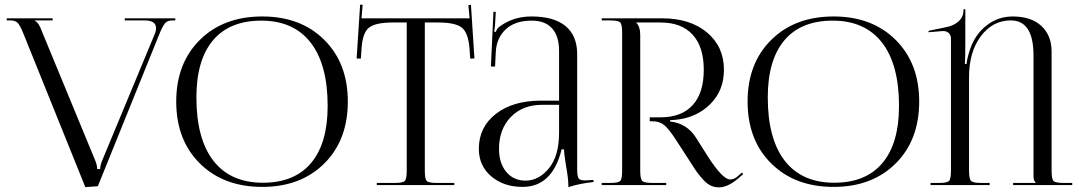

<svg xmlns="http://www.w3.org/2000/svg" viewBox="-20 -798 4652 828"><path d="M9 -719H207V-710H130V-708Q147 -702 161 -662L391 -105Q399 -86 399 -69H412Q412 -86 422 -109L646 -648Q653 -663 653 -676Q653 -710 604 -710H518V-719H736V-710H724Q702 -710 691.5 -697.5Q681 -685 666 -648L402 5L348 9L83 -648Q68 -686 57.5 -698Q47 -710 24 -710H9Z M1111 8Q944 8 842 -93Q740 -194 740 -360Q740 -525 842 -626Q944 -727 1111 -727Q1277 -727 1378.5 -626Q1480 -525 1480 -360Q1480 -194 1378.5 -93Q1277 8 1111 8ZM1114 -10Q1250 -10 1321.5 -95Q1393 -180 1393 -341Q1393 -520 1319.5 -614.5Q1246 -709 1107 -709Q970 -709 898.5 -624Q827 -539 827 -378Q827 -199 900.5 -104.5Q974 -10 1114 -10Z M1605 0V-9H1681Q1717 -9 1725.5 -17.5Q1734 -26 1734 -62V-701H1674Q1599 -701 1571 -678.5Q1543 -656 1539 -586L1536 -545L1518 -546L1533 -778L1544 -777L1539 -719H2005L2000 -776L2011 -777L2026 -546L2008 -545L2005 -586Q2000 -656 1972 -678.5Q1944 -701 1870 -701H1812V-62Q1812 -26 1820.5 -17.5Q1829 -9 1865 -9H1939V0Z M2391 -364V-578Q2391 -642 2361 -675.5Q2331 -709 2273 -709Q2201 -709 2161 -671.5Q2121 -634 2118 -573L2115 -511H2097L2108 -747H2118L2115 -694Q2113 -670 2111 -662L2118 -660Q2123 -675 2134 -683Q2193 -727 2272 -727Q2369 -727 2419 -685.5Q2469 -644 2469 -565V-71Q2469 -40 2474.5 -30Q2480 -20 2502 -20L2522 -21L2539 -22L2540 -13Q2481 -7 2431 9V1Q2431 -29 2420 -89Q2413 -134 2412 -154H2402Q2362 8 2234 8Q2152 8 2098.5 -37.5Q2045 -83 2045 -156Q2045 -250 2118.5 -307Q2192 -364 2313 -364ZM2391 -346H2318Q2234 -346 2183 -293.5Q2132 -241 2132 -156Q2132 -94 2163.5 -56.5Q2195 -19 2246 -19Q2304 -19 2347.5 -72.5Q2391 -126 2391 -226Z M2575 0V-9H2610Q2646 -9 2654.5 -17.5Q2663 -26 2663 -62V-657Q2663 -693 2654.5 -701.5Q2646 -710 2610 -710H2575V-719H2836Q2956 -719 3029 -658Q3102 -597 3102 -497Q3102 -407 3042 -348Q2982 -289 2890 -281L2870 -280V-274Q2942 -266 2981 -205L3031 -126Q3096 -24 3129 -24Q3144 -24 3158 -35L3180 -54L3185 -47L3163 -28Q3118 10 3080 10Q3062 10 3045.5 2.5Q3029 -5 3013.5 -22Q2998 -39 2988 -52.5Q2978 -66 2963 -90L2893 -198Q2865 -241 2845 -258Q2825 -275 2794 -275H2782V-292H2828Q2919 -292 2967 -344.5Q3015 -397 3015 -497Q3015 -596 2967 -648.5Q2919 -701 2828 -701H2724V-700Q2741 -683 2741 -648V-62Q2741 -26 2750 -17.5Q2759 -9 2795 -9H2853V0Z M3575 8Q3408 8 3306 -93Q3204 -194 3204 -360Q3204 -525 3306 -626Q3408 -727 3575 -727Q3741 -727 3842.5 -626Q3944 -525 3944 -360Q3944 -194 3842.5 -93Q3741 8 3575 8ZM3578 -10Q3714 -10 3785.5 -95Q3857 -180 3857 -341Q3857 -520 3783.5 -614.5Q3710 -709 3571 -709Q3434 -709 3362.5 -624Q3291 -539 3291 -378Q3291 -199 3364.5 -104.5Q3438 -10 3578 -10Z M3993 0V-9H4028Q4064 -9 4072.5 -17.5Q4081 -26 4081 -62V-632Q4081 -646 4072 -655Q4063 -664 4048 -664Q4046 -664 4044 -664L3985 -659L3984 -665L4061 -681Q4093 -687 4114 -706Q4135 -725 4135 -754V-758H4143V-627Q4143 -540 4141 -522H4148Q4151 -549 4164 -587Q4186 -651 4235.5 -689Q4285 -727 4347 -727Q4427 -727 4471 -686Q4515 -645 4515 -576V-62Q4515 -26 4523.5 -17.5Q4532 -9 4568 -9H4604V0H4349V-9H4446V-11Q4437 -20 4437 -37V-559Q4437 -710 4339 -710Q4261 -710 4210 -642Q4159 -574 4159 -466V-62Q4159 -26 4168 -17.5Q4177 -9 4213 -9H4248V0Z"/></svg>

Font: FoglihtenNo06
Style: Regular
Weight: 500
Designer: gluk (gluksza@wp.pl)
Foundry: gluk (gluksza@wp.pl)
Version: Version 0.76